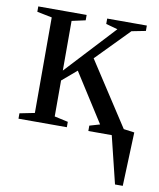

<svg xmlns="http://www.w3.org/2000/svg" viewBox="-76 -519 639 773"><g transform="rotate(10 243.5 -133.0)"><path d="M486.8 -26.4 478.5 193.4H446.8L399.4 0H303.7V-22L345.7 -34.2L219.7 -231.9L160.2 -181.2V-34.2L215.8 -22V0H18.1V-22L79.1 -34.2V-424.8L18.1 -437V-459H215.8V-437L160.2 -424.8V-221.7L347.7 -423.8L299.8 -437V-459H461.9V-437L404.8 -425.8L273.9 -292L442.9 -32.2Z"/></g></svg>

Font: Tinos
Style: Regular
Weight: 400
Designer: Steve Matteson
Foundry: Monotype Imaging Inc.
Version: Version 1.23